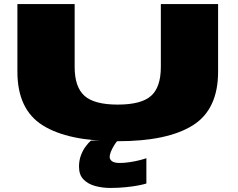

<svg xmlns="http://www.w3.org/2000/svg" viewBox="-20 -695 1177 949"><path d="M562 3Q808 3 933 -75.5Q1058 -154 1058 -341V-675H775V-364Q775 -264 726.5 -221Q678 -178 562 -178Q446 -178 397.5 -221.5Q349 -265 349 -364V-675H66V-341Q66 -154 191 -75.5Q316 3 562 3ZM525.5 234Q565 234 602 230.2Q639 226.5 666.5 221Q694 215.5 703.5 212V87Q692.5 91 670 96.8Q647.5 102.5 621.2 106.5Q595 110.5 572 110.5Q545 110.5 533.5 101.8Q522 93 522 81Q522 70 528.2 54.5Q534.5 39 544.2 23.2Q554 7.5 561.5 0H429.5Q416 11.5 402.2 30.5Q388.5 49.5 379.5 74.2Q370.5 99 370.5 129Q370.5 169.5 393 192.2Q415.5 215 451 224.5Q486.5 234 525.5 234Z"/></svg>

Font: Anybody ExtraExpanded Black
Style: Regular
Weight: 900
Width: 8
Version: Version 1.113;gftools[0.9.25]